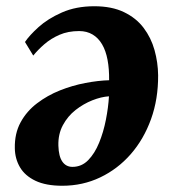

<svg xmlns="http://www.w3.org/2000/svg" viewBox="-20 -579 558 615"><path d="M60 -444.5Q74 -465.5 103.5 -492.2Q133 -519 178.2 -539Q223.5 -559 282 -559Q338 -559 377 -540.2Q416 -521.5 440 -489.8Q464 -458 475 -418.5Q486 -379 486.5 -338Q487 -262 463.8 -197.5Q440.5 -133 398.8 -85.2Q357 -37.5 301 -10.8Q245 16 179.5 16Q127 16 93.5 0Q60 -16 44 -43.2Q28 -70.5 27.5 -104Q26.5 -151.5 46 -187.2Q65.5 -223 98.8 -248.2Q132 -273.5 172.2 -289.5Q212.5 -305.5 253.5 -313.2Q294.5 -321 329.5 -322Q330 -358 324.5 -387.2Q319 -416.5 307 -437Q295 -457.5 276.5 -468.5Q258 -479.5 233.5 -479.5Q198 -479.5 170.5 -467.5Q143 -455.5 122.2 -437.5Q101.5 -419.5 86.5 -401ZM212 -44.5Q241.5 -44.5 262.5 -66Q283.5 -87.5 297.5 -121.8Q311.5 -156 319.2 -195.5Q327 -235 329 -270.5Q304.5 -269 276 -257.8Q247.5 -246.5 222.2 -226.8Q197 -207 181.5 -178.2Q166 -149.5 167 -112.5Q168 -78 179.8 -61.2Q191.5 -44.5 212 -44.5Z"/></svg>

Font: Merriweather 36pt ExtraBold
Style: Italic
Weight: 800
Italic angle: -7.8°
Version: Version 2.101